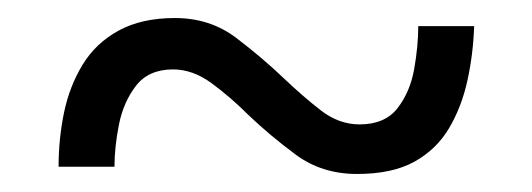

<svg xmlns="http://www.w3.org/2000/svg" viewBox="-20 -462 590 213"><path d="M376 -269Q337 -269 308 -290.5Q279 -312 255 -335Q236 -354 215 -369.5Q194 -385 172 -385Q145 -385 131 -367Q117 -349 112 -324Q107 -299 107 -277H45Q45 -308 51 -337Q57 -366 71.5 -390Q86 -414 111.5 -428Q137 -442 174 -442Q213 -442 242 -420Q271 -398 295 -375Q316 -355 336 -339.5Q356 -324 379 -324Q407 -324 421 -342Q435 -360 439.5 -385.5Q444 -411 444 -433H506Q505 -402 498.5 -372.5Q492 -343 478 -319.5Q464 -296 439.5 -282.5Q415 -269 376 -269Z"/></svg>

Font: Onest Light
Style: Regular
Weight: 300
Designer: Dmitri Voloshin, Andrey Kudryavtsev
Foundry: Dmitri Voloshin, Andrey Kudryavtsev
Version: Version 1.000;gftools[0.9.33]